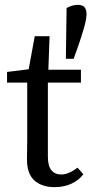

<svg xmlns="http://www.w3.org/2000/svg" viewBox="-20 -760 376 790"><path d="M323 -43Q304 -18 273.5 -4Q243 10 205 10Q152 10 121.5 -17.5Q91 -45 91 -104Q91 -123 91.5 -141.5Q92 -160 92 -189V-420H9V-464L98 -475L123 -611H184L179 -473H313V-420H177V-116Q177 -77 191.5 -59.5Q206 -42 232 -42Q262 -42 299 -70ZM300 -740Q320 -740 328 -730Q336 -720 336 -703Q336 -681 325.5 -645Q315 -609 303 -574L283 -518H251L254 -727Q277 -740 300 -740Z"/></svg>

Font: SourceSerifPro
Style: Book
Weight: 400
Designer: Frank Grießhammer
Foundry: Adobe Systems Incorporated
Version: Version 1.014;PS Version 1.0;hotconv 1.0.73;makeotf.lib2.5.5